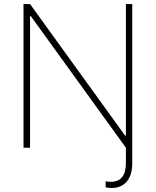

<svg xmlns="http://www.w3.org/2000/svg" viewBox="-20 -727 768 945"><path d="M131.8 -647.5H127.9V0H95.7V-707H127.9L595.7 -59.6H599.6V-707H630.9V76.2Q630.9 134.8 604 166.5Q577.1 198.2 529.3 198.2Q509.3 198.2 500 194.3V165Q508.8 168 524.4 168Q599.6 168 599.6 76.2V0Z"/></svg>

Font: Pretendard Std Thin
Style: Regular
Weight: 100
Designer: Base glyphs from Inter by Rasmus Andersson; Hangeul glyphs from Noto Sans CJK(Source Han Sans) by Jang Soo-young and Kan
Foundry: Kil Hyung-jin
Version: Version 1.309